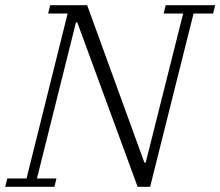

<svg xmlns="http://www.w3.org/2000/svg" viewBox="-35 -718 847 738"><path d="M-7 -32H67L225 -666H150L158 -698H300L520 -93H525L669 -666H594L602 -698H792L784 -666H709L542 0H494L262 -632H257L107 -32H182L174 0H-15Z"/></svg>

Font: IBM Plex Serif Light
Style: Italic
Weight: 300
Italic angle: -14°
Designer: Mike Abbink, Paul van der Laan, Pieter van Rosmalen
Foundry: Bold Monday
Version: Version 3.001